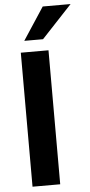

<svg xmlns="http://www.w3.org/2000/svg" viewBox="-63 -990 481 1026"><g transform="rotate(-5 178.0 -477.5)"><path d="M217.3 0V-718.8H68.8V0ZM193.4 -780.3 356.4 -954.6H207L92.8 -780.3Z"/></g></svg>

Font: Winston
Style: Bold
Weight: 700
Designer: Vernon Adams, Kim Jin-seong, David Berlow, Cristiano Sobral
Foundry: The Winston Project Authors
Version: Version 3.004